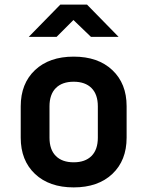

<svg xmlns="http://www.w3.org/2000/svg" viewBox="-20 -805 640 834"><path d="M300 9Q194 9 132 -49.5Q70 -108 70 -207V-343Q70 -442 132 -500.5Q194 -559 300 -559Q406 -559 468 -500.5Q530 -442 530 -344V-207Q530 -108 468 -49.5Q406 9 300 9ZM300 -100Q350 -100 377.5 -127.5Q405 -155 405 -207V-343Q405 -395 377.5 -422.5Q350 -450 300 -450Q250 -450 222.5 -422.5Q195 -395 195 -343V-207Q195 -155 222.5 -127.5Q250 -100 300 -100ZM105 -645 242 -785H358L495 -645H375L299 -718L226 -645Z"/></svg>

Font: NKDuy Mono
Style: Bold
Weight: 700
Monospace: yes
Designer: NKDuy
Foundry: NKDuy
Version: Version 2.251; ttfautohint (v1.8.4.7-5d5b)